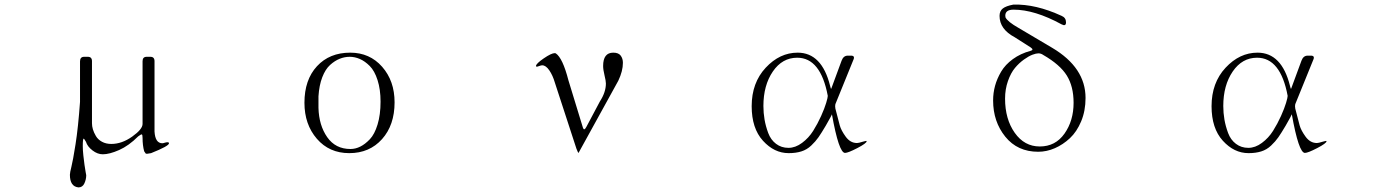

<svg xmlns="http://www.w3.org/2000/svg" viewBox="-20 -653 6040 835"><path d="M340 -17Q340 0 342.5 23Q345 46 347.5 64Q350 82 352.5 95.5Q355 109 355 109Q355 127 347 144.5Q339 162 321 162Q284 158 284 107Q284 98 290.5 72.5Q297 47 308.5 -25.5Q320 -98 328 -210V-386Q328 -406 346 -406H362Q380 -406 380 -387V-117Q380 -104 384 -90.5Q388 -77 397 -61.5Q406 -46 423.5 -36.5Q441 -27 464 -27Q510 -27 555 -59Q600 -91 600 -114V-387Q600 -406 618 -406H634Q652 -406 652 -387V-81Q655 -30 686 -30Q690 -30 699 -33Q715 -37 715 -30Q715 -18 637 13Q618 17 614 15Q610 10 607 5Q600 -21 600 -53Q600 -68 596.5 -68.5Q593 -69 581 -60Q540 -19 498 -0.5Q456 18 427 18Q404 18 382 1Q360 -16 354 -36Q346 -50 344 -50Q340 -50 340 -17Z M1499 13Q1412 13 1358 -49.5Q1304 -112 1304 -206Q1304 -306 1358.5 -365Q1413 -424 1503 -424Q1588 -424 1642 -362.5Q1696 -301 1696 -208Q1696 -109 1641.5 -48Q1587 13 1499 13ZM1635 -211Q1635 -264 1622 -304.5Q1609 -345 1588 -366Q1567 -387 1545 -396.5Q1523 -406 1501 -406Q1479 -406 1457.5 -397.5Q1436 -389 1415.5 -370.5Q1395 -352 1381.5 -317Q1368 -282 1365 -234V-184Q1367 -108 1403 -56.5Q1439 -5 1504 -5Q1526 -5 1547 -15.5Q1568 -26 1588.5 -47.5Q1609 -69 1622 -111.5Q1635 -154 1635 -211Z M2647 -424Q2670 -424 2679.5 -411Q2689 -398 2689 -380Q2689 -344 2669 -302L2496 12Q2494 12 2487 -6L2393 -294Q2384 -325 2369 -347Q2354 -369 2338 -369Q2334 -369 2325 -366Q2311 -360 2311 -366Q2311 -376 2344.5 -399Q2378 -422 2393 -422Q2395 -422 2397 -421Q2427 -401 2452 -304L2515 -98Q2520 -82 2530 -101L2589 -212Q2615 -252 2615 -290Q2615 -301 2609 -325.5Q2603 -350 2603 -366Q2603 -424 2647 -424Z M3749 -39Q3749 -30 3708.5 -9Q3668 12 3655 12Q3628 12 3598 -156Q3599 -155 3571 -106Q3552 -74 3539.5 -56Q3527 -38 3508 -20Q3489 -2 3465 5.5Q3441 13 3410 13Q3347 13 3298 -41Q3249 -95 3249 -191Q3249 -293 3310 -358.5Q3371 -424 3449 -424Q3554 -424 3590 -280Q3593 -266 3595 -267L3640 -389Q3648 -411 3667 -411H3681Q3700 -411 3691 -392L3613 -200Q3611 -192 3613 -181L3632 -108Q3638 -86 3658 -58.5Q3678 -31 3707 -31Q3714 -31 3731.5 -36.5Q3749 -42 3749 -39ZM3300 -192Q3300 -162 3305 -133Q3310 -104 3321 -74.5Q3332 -45 3355 -27.5Q3378 -10 3409 -10Q3439 -10 3468 -31.5Q3497 -53 3516.5 -84Q3536 -115 3551 -148.5Q3566 -182 3573 -205.5Q3580 -229 3580 -236Q3549 -402 3447 -402Q3382 -402 3341 -342Q3300 -282 3300 -192Z M4701 -227Q4701 -171 4682 -125.5Q4663 -80 4633 -52Q4603 -24 4567.5 -8.5Q4532 7 4495 7Q4405 7 4352 -58.5Q4299 -124 4299 -216Q4299 -249 4307.5 -280Q4316 -311 4334 -341.5Q4352 -372 4385 -396Q4418 -420 4462 -432Q4478 -436 4462 -447L4393 -491Q4327 -526 4327 -584Q4327 -605 4341 -616Q4355 -627 4387 -633Q4484 -636 4597 -584Q4616 -576 4616 -556Q4616 -537 4597 -547Q4480 -611 4388 -611Q4352 -611 4352 -585Q4352 -581 4353 -577Q4363 -558 4409 -532L4556 -445Q4701 -359 4701 -227ZM4502 -16Q4570 -16 4609.5 -72Q4649 -128 4649 -206Q4649 -277 4619.5 -324.5Q4590 -372 4517 -414Q4507 -421 4496 -421Q4486 -421 4470 -415Q4454 -409 4433 -394Q4412 -379 4394 -357.5Q4376 -336 4363.5 -300.5Q4351 -265 4351 -224Q4351 -135 4393 -75.5Q4435 -16 4502 -16Z M5749 -39Q5749 -30 5708.5 -9Q5668 12 5655 12Q5628 12 5598 -156Q5599 -155 5571 -106Q5552 -74 5539.5 -56Q5527 -38 5508 -20Q5489 -2 5465 5.5Q5441 13 5410 13Q5347 13 5298 -41Q5249 -95 5249 -191Q5249 -293 5310 -358.5Q5371 -424 5449 -424Q5554 -424 5590 -280Q5593 -266 5595 -267L5640 -389Q5648 -411 5667 -411H5681Q5700 -411 5691 -392L5613 -200Q5611 -192 5613 -181L5632 -108Q5638 -86 5658 -58.5Q5678 -31 5707 -31Q5714 -31 5731.5 -36.5Q5749 -42 5749 -39ZM5300 -192Q5300 -162 5305 -133Q5310 -104 5321 -74.5Q5332 -45 5355 -27.5Q5378 -10 5409 -10Q5439 -10 5468 -31.5Q5497 -53 5516.5 -84Q5536 -115 5551 -148.5Q5566 -182 5573 -205.5Q5580 -229 5580 -236Q5549 -402 5447 -402Q5382 -402 5341 -342Q5300 -282 5300 -192Z"/></svg>

Font: cwTeXMing
Style: Medium
Weight: 500
Version: Version 1.17